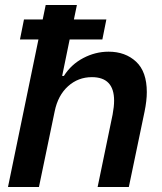

<svg xmlns="http://www.w3.org/2000/svg" viewBox="-20 -749 648 769"><path d="M134 -591H60L76 -671H151L163 -729H288L276 -671H406L390 -591H259L229 -445H236Q265 -491 313.5 -516.5Q362 -542 415 -542Q482 -542 525 -502Q568 -462 568 -380Q568 -346 559 -302L496 0H371L431 -290Q437 -322 437 -346Q437 -440 348 -440Q293 -440 252.5 -403.5Q212 -367 199 -303L136 0H12Z"/></svg>

Font: Mona Sans SemiBold
Style: Italic
Weight: 600
Italic angle: -11.7°
Designer: Deni Anggara
Foundry: GitHub
Version: Version 2.000